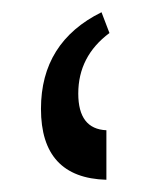

<svg xmlns="http://www.w3.org/2000/svg" viewBox="-20 -780 245 314"><path d="M154 -567V-486Q47 -489 47 -602Q47 -711 146 -760L159 -726Q108 -688 108 -627Q108 -569 154 -567Z"/></svg>

Font: Noto Serif Armenian Condensed Regular
Style: Regular
Weight: 400
Width: 3
Designer: Monotype Design Team
Foundry: Monotype Imaging Inc.
Version: Version 1.900